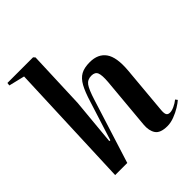

<svg xmlns="http://www.w3.org/2000/svg" viewBox="-214 -898 1042 1042"><g transform="rotate(-45 307.0 -377.0)"><path d="M606 -48Q594 -37 570.5 -22.5Q547 -8 519 2.5Q491 13 466 13Q412 13 394 -14Q376 -41 380 -85L407 -384Q411 -433 403 -453Q395 -473 367 -473Q337 -473 321 -451Q305 -429 286 -368L170 0H77L106 -728L15 -750L17 -767H214L223 -757L210 -420L185 -153L192 -152L263 -376Q281 -435 299.5 -468.5Q318 -502 344 -516.5Q370 -531 413 -531Q476 -531 506 -489Q536 -447 528 -352L503 -73Q501 -49 506.5 -39Q512 -29 528 -29Q542 -29 561.5 -38Q581 -47 597 -60Z"/></g></svg>

Font: Literata 72pt SemiBold
Style: Italic
Weight: 600
Italic angle: -2°
Designer: Latin by Veronika Burian and Jose Scaglione. Greek by Irene Vlachou. Cyrillic by Vera Evstafieva
Foundry: TypeTogether
Version: Version 3.002